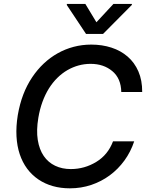

<svg xmlns="http://www.w3.org/2000/svg" viewBox="-20 -969 775 998"><path d="M72.4 -370.4Q82.4 -428.6 100.9 -477.1Q119.3 -525.6 147.4 -567.5Q174 -607.2 207.4 -638.7Q240.8 -670.1 279.7 -691.9Q318.5 -713.8 362.6 -725.5Q406.6 -737.2 454.5 -737.2Q511 -737.2 559.5 -721.4Q608 -705.6 643.6 -674.7Q679.3 -643.8 699.4 -597.7Q719.5 -551.5 719.1 -490.8H610.4Q609 -561.8 563.6 -599.4Q518.5 -637.1 451 -637.1Q387.4 -637.1 330.3 -604.4Q302.2 -588.1 277.9 -564.1Q253.6 -540.1 234.2 -509.1Q214.8 -478 200.8 -439.8Q186.8 -401.6 179.3 -356.9Q168.3 -291.5 176.3 -241.7Q184.3 -191.8 207.4 -158.2Q230.5 -124.6 266.7 -107.4Q302.9 -90.2 348 -90.2Q419.4 -90.2 480.5 -127.5Q541.2 -164.4 567.5 -234.4H677.6Q659.4 -179.7 626.8 -134.8Q594.1 -89.8 550.6 -57.7Q507.1 -25.6 454.4 -7.8Q401.6 9.9 343.4 9.9Q247.9 9.9 179.7 -36.2Q145.6 -59.3 121.1 -92.3Q96.6 -125.4 82.6 -167.4Q68.5 -209.5 65.7 -260.5Q62.9 -311.4 72.4 -370.4ZM327.1 -943.2 327.8 -948.5H423.7L481.2 -853.3L569.6 -948.5H665.8L665.1 -943.2L515.6 -792.6H427.2Z"/></svg>

Font: Inter P Medium
Style: Italic
Weight: 500
Italic angle: 9.39999°
Designer: Rasmus Andersson
Foundry: rsms
Version: Version 3.018;git-588b23468